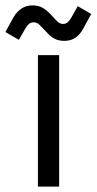

<svg xmlns="http://www.w3.org/2000/svg" viewBox="-70 -694 359 714"><path d="M71 0V-489H150V0ZM0 -546 -50 -575 -19 -631Q-7 -651 10.5 -662.5Q28 -674 51 -674Q72 -674 87.5 -665.5Q103 -657 121 -638Q133 -624 143 -614.5Q153 -605 164 -605Q175 -605 182 -611.5Q189 -618 195 -628L219 -671L269 -642L238 -585Q227 -565 210 -553.5Q193 -542 169 -542Q148 -542 132 -550.5Q116 -559 99 -579Q87 -592 77 -601.5Q67 -611 56 -611Q44 -611 37 -604.5Q30 -598 25 -589Z"/></svg>

Font: Space Grotesk Frontify
Style: Regular
Weight: 400
Designer: Florian Karsten
Version: Version 2.000